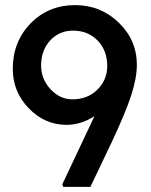

<svg xmlns="http://www.w3.org/2000/svg" viewBox="-20 -732 591 752"><path d="M228 0 224 -10 350 -277Q297 -243 241 -243Q155 -243 92.5 -308Q30 -373 30 -462Q30 -569 100 -640.5Q170 -712 274 -712Q374 -712 445 -643.5Q516 -575 516 -478Q516 -427 494 -359Q472 -291 417 -174L334 0ZM141 -475Q141 -423 177.5 -383Q214 -343 264 -343Q323 -343 361.5 -381Q400 -419 400 -474Q400 -534 362.5 -573Q325 -612 266 -612Q212 -612 176.5 -573.5Q141 -535 141 -475Z"/></svg>

Font: Easer Grotesk
Style: Regular
Weight: 400
Designer: Boardeaser, Bonnie Shaver-Troup, Thomas Jockin
Foundry: Lexend
Version: Version 1.008;Glyphs 3.1.2 (3151)